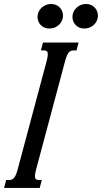

<svg xmlns="http://www.w3.org/2000/svg" viewBox="-87 -925 502 945"><path d="M142.6 -624.5Q148.4 -646.5 148.4 -657.7Q148.4 -668.9 143.6 -672.9Q138.7 -676.8 128.9 -676.8H114.3L124.5 -715.8H299.8L289.6 -676.8H275.4Q268.1 -676.8 262.2 -674.6Q256.3 -672.4 251.5 -666.7Q246.6 -661.1 242.2 -650.9Q237.8 -640.6 233.4 -624.5L90.8 -91.3Q85 -69.3 85 -58.1Q85 -46.9 89.8 -43Q94.7 -39.1 104.5 -39.1H118.7L108.4 0H-66.9L-56.6 -39.1H-42Q-34.7 -39.1 -29.1 -41.3Q-23.4 -43.5 -18.3 -49.1Q-13.2 -54.7 -8.8 -64.9Q-4.4 -75.2 0 -91.3ZM154.8 -784.7Q143.1 -784.7 132.8 -788.8Q122.6 -793 114.7 -800.5Q106.9 -808.1 102.3 -818.8Q97.7 -829.6 97.7 -842.3Q97.7 -851.6 101.6 -862.8Q105.5 -874 114 -883.3Q122.6 -892.6 135.5 -898.9Q148.4 -905.3 166 -905.3Q177.7 -905.3 188.2 -900.9Q198.7 -896.5 206.3 -888.9Q213.9 -881.3 218.5 -870.6Q223.1 -859.9 223.1 -847.2Q223.1 -837.4 219.2 -826.7Q215.3 -815.9 206.8 -806.4Q198.2 -796.9 185.3 -790.8Q172.4 -784.7 154.8 -784.7ZM326.7 -784.7Q314.9 -784.7 304.7 -788.8Q294.4 -793 286.6 -800.5Q278.8 -808.1 274.2 -818.8Q269.5 -829.6 269.5 -842.3Q269.5 -851.6 273.4 -862.8Q277.3 -874 285.9 -883.3Q294.4 -892.6 307.4 -898.9Q320.3 -905.3 337.9 -905.3Q349.6 -905.3 360.1 -900.9Q370.6 -896.5 378.2 -888.9Q385.7 -881.3 390.4 -870.6Q395 -859.9 395 -847.2Q395 -837.4 391.1 -826.7Q387.2 -815.9 378.7 -806.4Q370.1 -796.9 357.2 -790.8Q344.2 -784.7 326.7 -784.7Z"/></svg>

Font: Arian Grqi
Style: Italic
Weight: 400
Italic angle: -15°
Designer: Ruben Hakobyan (Tarumian)
Foundry: Ruben Hakobyan (Tarumian)
Version: Version 1.002